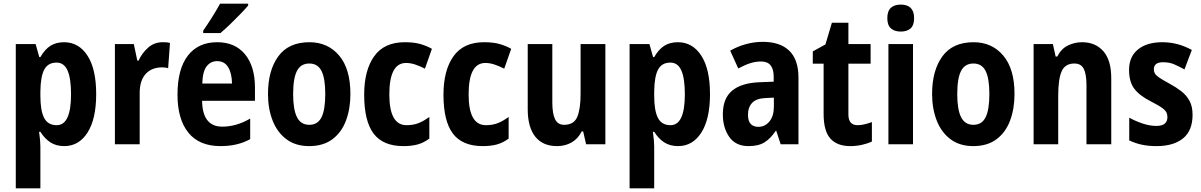

<svg xmlns="http://www.w3.org/2000/svg" viewBox="-20 -786 6545 1046"><path d="M329 -556Q409 -556 456.5 -483Q504 -410 504 -273Q504 -138 457 -64Q410 10 330 10Q286 10 254.5 -10.5Q223 -31 200 -68H193Q197 -40 198.5 -19.5Q200 1 200 13V240H66V-546H174L194 -475H200Q225 -518 255.5 -537Q286 -556 329 -556ZM288 -445Q242 -445 221.5 -407.5Q201 -370 200 -288V-264Q200 -183 220.5 -143.5Q241 -104 289 -104Q367 -104 367 -272Q367 -359 348 -402Q329 -445 288 -445Z M866 -556Q874 -556 884.5 -555.5Q895 -555 906 -552L896 -414Q890 -417 879 -418Q868 -419 864 -419Q806 -419 773.5 -383Q741 -347 741 -279V0H606V-546H709L728 -456H735Q753 -496 786.5 -526Q820 -556 866 -556Z M1163 -556Q1261 -556 1315 -490Q1369 -424 1369 -309V-237H1081Q1083 -96 1191 -96Q1268 -96 1343 -140V-28Q1275 10 1182 10Q1065 10 1006 -63.5Q947 -137 947 -270Q947 -410 1003.5 -483Q1060 -556 1163 -556ZM1163 -453Q1128 -453 1106 -425Q1084 -397 1082 -331H1244Q1243 -387 1223 -420Q1203 -453 1163 -453ZM1332 -756Q1317 -738 1290.5 -710.5Q1264 -683 1234.5 -654.5Q1205 -626 1181 -606H1087V-619Q1112 -655 1136.5 -694Q1161 -733 1179 -766H1332Z M1889 -274Q1889 -194 1865 -129.5Q1841 -65 1791 -27.5Q1741 10 1664 10Q1591 10 1541 -27Q1491 -64 1465.5 -128.5Q1440 -193 1440 -274Q1440 -402 1496 -479Q1552 -556 1666 -556Q1766 -556 1827.5 -483.5Q1889 -411 1889 -274ZM1577 -273Q1577 -189 1598 -147.5Q1619 -106 1665 -106Q1711 -106 1731.5 -147Q1752 -188 1752 -274Q1752 -359 1731.5 -399.5Q1711 -440 1665 -440Q1619 -440 1598 -400Q1577 -360 1577 -273Z M2178 10Q2067 10 2015.5 -58Q1964 -126 1964 -270Q1964 -403 2018.5 -479.5Q2073 -556 2185 -556Q2236 -556 2270.5 -546Q2305 -536 2333 -520L2295 -412Q2265 -427 2240.5 -435Q2216 -443 2192 -443Q2101 -443 2101 -271Q2101 -104 2195 -104Q2231 -104 2259.5 -115Q2288 -126 2319 -149V-31Q2288 -8 2255 1Q2222 10 2178 10Z M2610 10Q2499 10 2447.5 -58Q2396 -126 2396 -270Q2396 -403 2450.5 -479.5Q2505 -556 2617 -556Q2668 -556 2702.5 -546Q2737 -536 2765 -520L2727 -412Q2697 -427 2672.5 -435Q2648 -443 2624 -443Q2533 -443 2533 -271Q2533 -104 2627 -104Q2663 -104 2691.5 -115Q2720 -126 2751 -149V-31Q2720 -8 2687 1Q2654 10 2610 10Z M3278 -546V0H3173L3157 -70H3149Q3129 -30 3094 -10Q3059 10 3015 10Q2937 10 2896 -41.5Q2855 -93 2855 -191V-546H2989V-228Q2989 -167 3004 -136.5Q3019 -106 3053 -106Q3107 -106 3125 -149.5Q3143 -193 3143 -274V-546Z M3673 -556Q3753 -556 3800.5 -483Q3848 -410 3848 -273Q3848 -138 3801 -64Q3754 10 3674 10Q3630 10 3598.5 -10.5Q3567 -31 3544 -68H3537Q3541 -40 3542.5 -19.5Q3544 1 3544 13V240H3410V-546H3518L3538 -475H3544Q3569 -518 3599.5 -537Q3630 -556 3673 -556ZM3632 -445Q3586 -445 3565.5 -407.5Q3545 -370 3544 -288V-264Q3544 -183 3564.5 -143.5Q3585 -104 3633 -104Q3711 -104 3711 -272Q3711 -359 3692 -402Q3673 -445 3632 -445Z M4136 -558Q4230 -558 4280 -509.5Q4330 -461 4330 -363V0H4233L4209 -73H4206Q4178 -31 4145 -10.5Q4112 10 4058 10Q3988 10 3953 -40Q3918 -90 3918 -163Q3918 -250 3968.5 -292Q4019 -334 4117 -338L4195 -341V-368Q4195 -451 4127 -451Q4096 -451 4066.5 -441.5Q4037 -432 4002 -413L3958 -510Q3998 -533 4043.5 -545.5Q4089 -558 4136 -558ZM4152 -252Q4101 -250 4078 -226Q4055 -202 4055 -161Q4055 -126 4070 -110.5Q4085 -95 4111 -95Q4148 -95 4172 -124.5Q4196 -154 4196 -205V-254Z M4652 -104Q4670 -104 4689 -108.5Q4708 -113 4730 -121V-15Q4707 -4 4676 3Q4645 10 4612 10Q4541 10 4504 -31Q4467 -72 4467 -165V-439H4408V-506L4477 -544L4512 -662H4602V-546H4723V-439H4602V-162Q4602 -104 4652 -104Z M4887 -761Q4960 -761 4960 -687Q4960 -649 4941 -631.5Q4922 -614 4887 -614Q4853 -614 4833.5 -631.5Q4814 -649 4814 -687Q4814 -725 4833 -743Q4852 -761 4887 -761ZM4954 -546V0H4820V-546Z M5507 -274Q5507 -194 5483 -129.5Q5459 -65 5409 -27.5Q5359 10 5282 10Q5209 10 5159 -27Q5109 -64 5083.5 -128.5Q5058 -193 5058 -274Q5058 -402 5114 -479Q5170 -556 5284 -556Q5384 -556 5445.5 -483.5Q5507 -411 5507 -274ZM5195 -273Q5195 -189 5216 -147.5Q5237 -106 5283 -106Q5329 -106 5349.5 -147Q5370 -188 5370 -274Q5370 -359 5349.5 -399.5Q5329 -440 5283 -440Q5237 -440 5216 -400Q5195 -360 5195 -273Z M5875 -556Q5948 -556 5991 -507Q6034 -458 6034 -360V0H5899V-323Q5899 -381 5884.5 -410.5Q5870 -440 5833 -440Q5783 -440 5764 -398Q5745 -356 5745 -262V0H5611V-546H5716L5731 -478H5740Q5761 -520 5797.5 -538Q5834 -556 5875 -556Z M6477 -161Q6477 -74 6425 -32Q6373 10 6281 10Q6237 10 6201.5 2.5Q6166 -5 6132 -21V-145Q6164 -127 6203.5 -113.5Q6243 -100 6280 -100Q6311 -100 6325.5 -112.5Q6340 -125 6340 -148Q6340 -160 6335.5 -171.5Q6331 -183 6312.5 -197Q6294 -211 6251 -233Q6189 -264 6160 -302Q6131 -340 6131 -405Q6131 -477 6179.5 -516.5Q6228 -556 6312 -556Q6354 -556 6393 -546Q6432 -536 6473 -514L6433 -408Q6403 -424 6377 -435.5Q6351 -447 6316 -447Q6266 -447 6266 -408Q6266 -396 6271.5 -386Q6277 -376 6295 -363.5Q6313 -351 6352 -330Q6387 -311 6415.5 -289Q6444 -267 6460.5 -236.5Q6477 -206 6477 -161Z"/></svg>

Font: Noto Sans Malayalam Condensed
Style: Bold
Weight: 700
Width: 3
Designer: Jelle Bosma - Monotype Design Team
Foundry: Monotype Imaging Inc.
Version: Version 2.104; ttfautohint (v1.8.4.7-5d5b)